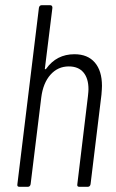

<svg xmlns="http://www.w3.org/2000/svg" viewBox="-20 -720 446 740"><path d="M373 -389Q373 -379 371 -355L329 -10Q327 0 318 0H286Q276 0 278 -10L319 -350Q321 -368 321 -376Q321 -418 301.5 -441Q282 -464 245 -464Q203 -464 174.5 -432Q146 -400 139 -344L98 -10Q96 0 87 0H55Q45 0 47 -10L130 -690Q132 -700 141 -700H173Q182 -700 182 -690L153 -456Q152 -453 154 -453Q156 -453 158 -455Q198 -511 267 -511Q318 -511 345.5 -479Q373 -447 373 -389Z"/></svg>

Font: Barlow Condensed Light
Style: Italic
Weight: 300
Width: 3
Italic angle: -7°
Designer: Jeremy Tribby
Foundry: Tribby Type
Version: Version 1.408